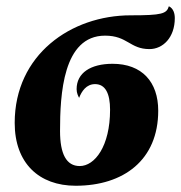

<svg xmlns="http://www.w3.org/2000/svg" viewBox="-20 -584 579 614"><path d="M222 10C375 10 486 -72 486 -230C486 -322 434 -380 340 -380C270 -380 225 -351 225 -299C225 -286 230 -277 233 -271C241 -292 256 -315 284 -315C317 -315 332 -285 332 -233C332 -116 283 -53 235 -53C192 -53 172 -92 172 -165C172 -281 181 -470 316 -470C388 -470 395 -427 458 -427C501 -427 539 -464 539 -526C539 -540 535 -557 520 -564C513 -540 498 -535 398 -535C207 -535 27 -409 27 -191C27 -62 105 10 222 10Z"/></svg>

Font: Noto Serif Condensed Extra
Style: Italic
Weight: 800
Width: 3
Italic angle: -12°
Designer: Monotype Design Team
Foundry: Monotype Imaging Inc.
Version: Version 1.901